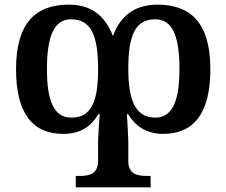

<svg xmlns="http://www.w3.org/2000/svg" viewBox="-20 -566 974 826"><path d="M306 240H628V191H615C571 191 532 184 532 127V46C532 25 526 -75 526 -75H531C560 -27 606 10 682 10C812 10 885 -76 885 -269C885 -466 801 -546 658 -546C564 -546 499 -502 466 -411C429 -506 365 -546 276 -546C132 -546 49 -466 49 -268C49 -76 122 10 252 10C328 10 374 -24 403 -75H409C409 -75 402 15 402 46V125C402 183 365 191 321 191H306ZM287 -60C211 -60 182 -133 182 -269C182 -407 211 -483 286 -483C375 -483 402 -407 402 -269C402 -132 375 -60 287 -60ZM648 -60C566 -60 532 -129 532 -269C532 -409 559 -483 648 -483C723 -483 752 -408 752 -270C752 -134 723 -60 648 -60Z"/></svg>

Font: Noto Serif SemiBold
Style: Regular
Weight: 600
Designer: Monotype Design Team
Foundry: Monotype Imaging Inc.
Version: Version 2.013